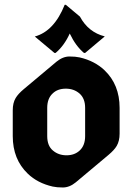

<svg xmlns="http://www.w3.org/2000/svg" viewBox="-20 -787 562 816"><path d="M254.9 -766.6H259.8L319.8 -716.3Q355.5 -649.9 425.3 -632.3L341.8 -562H336.9Q301.8 -591.3 276.4 -644.5Q252.9 -592.8 216.3 -562H211.4L127.9 -631.8Q210 -654.3 254.9 -766.6ZM247.1 9.8Q221.7 9.8 204.1 5.9Q139.6 -8.8 98.1 -48.8Q34.2 -109.9 34.2 -208.5V-318.4Q34.2 -349.6 46.4 -370.1Q57.1 -388.2 81.1 -408.2L220.2 -524.9Q247.1 -546.9 275.4 -546.9Q300.8 -546.9 318.4 -543Q382.3 -528.3 424.3 -488.3Q488.3 -427.2 488.3 -328.6V-218.8Q488.3 -188 476.1 -167Q465.8 -149.4 441.4 -128.9L302.2 -12.2Q275.4 9.8 247.1 9.8ZM318.8 -147.5Q341.8 -168.9 341.8 -208.5V-328.6Q341.8 -368.7 317.9 -389.6Q293.9 -410.2 259.8 -410.2Q224.6 -410.2 203.6 -389.6Q180.7 -368.2 180.7 -328.6V-208.5Q180.7 -167.5 204.6 -147.5Q228.5 -127 262.7 -127Q296.9 -127 318.8 -147.5Z"/></svg>

Font: Gothica
Style: Bold
Weight: 700
Designer: Wojciech Kalinowski "wmk69" (wmk69@o2.pl)
Foundry: Wojciech Kalinowski "wmk69" (wmk69@o2.pl)
Version: Version 2.1.0; 2021-05-14